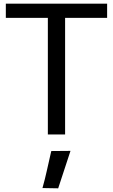

<svg xmlns="http://www.w3.org/2000/svg" viewBox="-20 -731 614 1044"><path d="M11.7 -633.8V-710.9H562.5V-633.8H334V0H240.2V-633.8ZM210.9 291.5Q225.1 240.7 234.1 199.5Q243.2 158.2 258.8 90.3L363.3 89.4L296.4 293Z"/></svg>

Font: RobotoFlex
Style: Regular
Weight: 400
Designer: Berlow after Robertson
Foundry: Google
Version: Version 2.136